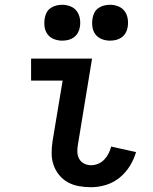

<svg xmlns="http://www.w3.org/2000/svg" viewBox="-20 -775 640 803"><path d="M361 8Q335 8 310 3.5Q285 -1 264 -12.5Q243 -24 227.5 -43Q212 -62 204 -85Q196 -108 196 -134Q196 -160 200 -186L242 -438H110V-530H365L306 -171Q303 -155 303.5 -139.5Q304 -124 311 -111Q318 -98 331.5 -91Q345 -84 361 -84Q376 -84 390.5 -90Q405 -96 416 -107.5Q427 -119 434 -133Q441 -147 445 -162L549 -139Q540 -108 522.5 -80Q505 -52 479.5 -31.5Q454 -11 423 -1.5Q392 8 361 8ZM440 -605Q422 -605 405.5 -611.5Q389 -618 379 -631.5Q369 -645 366.5 -662.5Q364 -680 367 -698Q369 -711 375 -722.5Q381 -734 392 -741.5Q403 -749 415.5 -752Q428 -755 440 -755Q458 -755 474.5 -748.5Q491 -742 501 -728.5Q511 -715 514 -697.5Q517 -680 514 -662Q512 -649 505.5 -637.5Q499 -626 488.5 -618.5Q478 -611 465.5 -608Q453 -605 440 -605ZM240 -605Q222 -605 205.5 -611.5Q189 -618 179 -631.5Q169 -645 166.5 -662.5Q164 -680 167 -698Q169 -711 175 -722.5Q181 -734 192 -741.5Q203 -749 215.5 -752Q228 -755 240 -755Q258 -755 274.5 -748.5Q291 -742 301 -728.5Q311 -715 314 -697.5Q317 -680 314 -662Q312 -649 305.5 -637.5Q299 -626 288.5 -618.5Q278 -611 265.5 -608Q253 -605 240 -605Z"/></svg>

Font: Iosevka Curly SmBdEx
Style: Italic
Weight: 600
Width: 7
Italic angle: -9°
Monospace: yes
Designer: Belleve Invis
Foundry: Belleve Invis
Version: Version 11.1.0; ttfautohint (v1.8.3)